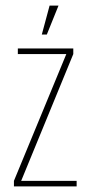

<svg xmlns="http://www.w3.org/2000/svg" viewBox="-20 -669 320 689"><path d="M30 0V-20L218 -475H44V-495H243V-475L56 -20H255V0ZM130 -545 158 -649H190L148 -545Z"/></svg>

Font: Moniqa Thin Paragraph
Style: Regular
Weight: 100
Designer: Rajesh Rajput
Foundry: Rajesh Rajput
Version: Version 1.000